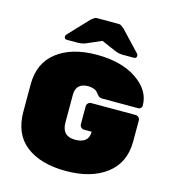

<svg xmlns="http://www.w3.org/2000/svg" viewBox="-132 -1030 1035 1149"><g transform="rotate(15 385.5 -456.0)"><path d="M424 -422H699Q710 -422 718 -414Q726 -406 726 -395V-265Q726 -133 632 -61.5Q538 10 381.5 10Q225 10 135 -59.5Q45 -129 45 -268V-436Q45 -569 137 -639.5Q229 -710 382.5 -710Q536 -710 631 -645.5Q726 -581 726 -487Q726 -478 719.5 -471.5Q713 -465 704 -465H483Q463 -465 454 -476Q434 -502 424 -506Q401 -515 382 -515Q305 -515 305 -440V-270Q305 -185 387 -185Q471 -185 471 -257H424Q413 -257 405 -265Q397 -273 397 -284V-395Q397 -406 405 -414Q413 -422 424 -422ZM328 -922H458Q469 -922 474 -919Q479 -916 495 -903L612 -779Q617 -774 617 -766Q617 -750 601 -750H530Q511 -750 490 -757L393 -799L296 -757Q275 -750 256 -750H185Q169 -750 169 -766Q169 -774 174 -779L291 -903Q307 -916 312 -919Q317 -922 328 -922Z"/></g></svg>

Font: Rubik One
Style: Regular
Weight: 400
Designer: Hubert and Fischer with Elvire Volk Leonovitch
Foundry: Hubert and Fischer with Elvire Volk Leonovitch
Version: Version 1.001